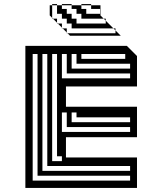

<svg xmlns="http://www.w3.org/2000/svg" viewBox="-20 -926 707 946"><path d="M105 0V-700H605L655 -650V-500H305V-400H655V-250H305V-150H655V0ZM597 -636V-660H381V-636ZM621 -588V-612H357V-660H333V-588ZM621 -540V-564H309V-660H285V-540ZM621 -324V-348H357V-372H333V-324ZM621 -276V-300H309V-372H285V-276ZM285 -132V-156H261V-660H237V-132ZM621 -84V-108H213V-660H189V-84ZM621 -36V-60H165V-660H141V-36ZM477 -858H475V-882H429V-900H381V-906H429V-900H475V-882H477ZM549 -762V-776L539 -786H333V-810H309V-834H285V-858H261V-900H237V-906H261V-900H285V-882H309V-858H333V-834H357V-810H501V-824L491 -834H381V-858H357V-882H333V-900H285V-906H333V-900H381V-882H405V-858H475V-850L491 -834H501V-824L539 -786H549V-776L575 -750H325L313 -762H309V-766L289 -786H285V-790L265 -810H261V-814L241 -834H237V-838L225 -850V-900H237V-838L241 -834H261V-814L265 -810H285V-790L289 -786H309V-766L313 -762Z"/></svg>

Font: Rubik Broken Fax
Style: Regular
Weight: 400
Designer: Hubert and Fischer, NaN
Foundry: Hubert and Fischer, NaN
Version: Version 2.201